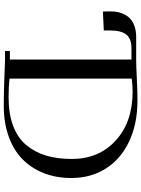

<svg xmlns="http://www.w3.org/2000/svg" viewBox="116 -865 756 1028"><g transform="rotate(90 494.0 -351.0)"><path d="M41 -548.8V-565.9Q41 -586.4 44.9 -605Q48.8 -623.5 58.6 -641.8Q68.4 -660.2 83.5 -673.1Q98.6 -686 123 -694.1Q147.5 -702.1 178.2 -702.1H298.8Q335.4 -702.1 400.6 -705.6Q465.8 -709 518.1 -709Q643.6 -709 738 -664.1Q832.5 -619.1 882.8 -539.1Q933.1 -459 933.1 -355Q933.1 -275.4 907.5 -209Q881.8 -142.6 833.5 -94.5Q785.2 -46.4 711.7 -19.8Q638.2 6.8 546.9 6.8Q468.8 6.8 389.6 3.4Q310.5 0 298.8 0H252.9V-25.9H298.8V-676.8H237.8Q188 -676.8 165.5 -649.9Q143.1 -623 143.1 -561V-528.8L42 -523.9ZM400.9 -23.9Q444.8 -19 501 -19Q589.4 -19 654.1 -43.5Q718.8 -67.9 756.8 -113.8Q794.9 -159.7 813 -219.7Q831.1 -279.8 831.1 -356.9Q831.1 -502.9 731.9 -593Q632.8 -683.1 470.2 -683.1Q440.9 -683.1 400.9 -678.2Z"/></g></svg>

Font: Dehuti
Style: Bold
Weight: 700
Version: Version 1.2